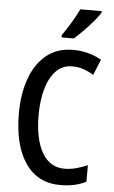

<svg xmlns="http://www.w3.org/2000/svg" viewBox="-62 -987 616 1038"><g transform="rotate(5 245.5 -468.0)"><path d="M315 -635Q262 -635 226.5 -598Q191 -561 173.5 -498Q156 -435 156 -356Q156 -227 198.5 -153.5Q241 -80 319 -80Q353 -80 384 -88.5Q415 -97 445 -110V-20Q385 10 306 10Q182 10 115.5 -87.5Q49 -185 49 -357Q49 -462 78.5 -545Q108 -628 166.5 -676Q225 -724 312 -724Q396 -724 466 -684L431 -599Q405 -615 376 -625Q347 -635 315 -635ZM447 -946V-937Q434 -917 410 -888.5Q386 -860 358.5 -832.5Q331 -805 310 -786H243V-798Q268 -834 291.5 -873Q315 -912 331 -946Z"/></g></svg>

Font: Avrile Sans Condensed Medium
Style: Regular
Weight: 500
Width: 3
Designer: Monotype Design Team
Foundry: Monotype Imaging Inc.
Version: Version 2.001;September 10, 2019;FontCreator 11.5.0.2425 64-